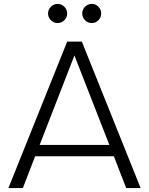

<svg xmlns="http://www.w3.org/2000/svg" viewBox="-20 -963 763 983"><path d="M309.5 -859.5Q295 -845 275 -845Q255 -845 240.5 -859.5Q226 -874 226 -894Q226 -914 240.5 -928.5Q255 -943 275 -943Q295 -943 309.5 -928.5Q324 -914 324 -894Q324 -874 309.5 -859.5ZM484 -859.5Q470 -845 450 -845Q430 -845 415.5 -859.5Q401 -874 401 -894Q401 -914 415.5 -928.5Q430 -943 450 -943Q470 -943 484 -928.5Q498 -914 498 -894Q498 -874 484 -859.5ZM626 0 563 -163H160L97 0H23L324 -750H399L700 0ZM183 -221H540L361 -679Z"/></svg>

Font: Orkney Light
Style: Regular
Weight: 300
Designer: Samuel Oakes and Alfredo Marco Pradil
Foundry: Alfredo Marco Pradil
Version: 1.0; ttfautohint (v1.5)